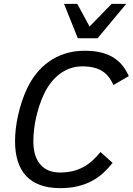

<svg xmlns="http://www.w3.org/2000/svg" viewBox="-20 -950 680 984"><path d="M557.1 -115.2Q535.2 -87.9 509.8 -64.2Q484.4 -40.5 452.4 -23.2Q420.4 -5.9 380.1 4.2Q339.8 14.2 288.1 14.2Q229 14.2 185.5 -2Q142.1 -18.1 113.5 -48.8Q85 -79.6 71 -124.3Q57.1 -168.9 57.1 -226.1Q57.1 -256.8 61 -290.8Q64.9 -324.7 72.8 -359.6Q80.6 -394.5 92 -429.4Q103.5 -464.4 119.1 -497.1Q138.2 -537.6 166 -572.8Q193.8 -607.9 230.5 -634Q267.1 -660.2 313 -675Q358.9 -689.9 414.1 -689.9Q460.9 -689.9 497.1 -681.2Q533.2 -672.4 560.5 -655.5Q587.9 -638.7 607.2 -614.5Q626.5 -590.3 640.1 -560.1L561 -514.2Q550.8 -538.1 536.6 -556.2Q522.5 -574.2 503.2 -586.2Q483.9 -598.1 459 -604Q434.1 -609.9 401.9 -609.9Q367.2 -609.9 337.4 -598.9Q307.6 -587.9 282.7 -568.4Q257.8 -548.8 238 -522.5Q218.3 -496.1 204.1 -464.8Q191.4 -438 181.6 -408.2Q171.9 -378.4 165 -347.7Q158.2 -316.9 154.5 -285.9Q150.9 -254.9 150.9 -225.1Q150.9 -148.9 186.5 -107.4Q222.2 -65.9 287.1 -65.9Q323.2 -65.9 353 -73.2Q382.8 -80.6 407.7 -94.2Q432.6 -107.9 454.1 -127.4Q475.6 -147 495.1 -170.9ZM376 -930.2 439 -814 552.2 -930.2H627L480 -753.9H378.9L308.1 -930.2Z"/></svg>

Font: Lorenzo Sans
Style: Italic
Weight: 400
Italic angle: -12°
Foundry: Intel Corporation
Version: Version 1.00; ttfautohint (v1.5)